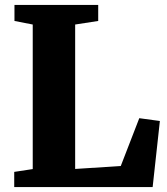

<svg xmlns="http://www.w3.org/2000/svg" viewBox="-20 -763 682 783"><path d="M38 0V-62L113.5 -73.5V-663L39 -677.5V-743H380.5V-677.5L286.5 -663V-74L472.5 -86L548 -281L632 -269.5L602.5 0Z"/></svg>

Font: Merriweather 28pt Black
Style: Regular
Weight: 900
Version: Version 2.100